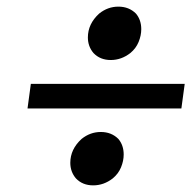

<svg xmlns="http://www.w3.org/2000/svg" viewBox="-20 -555 577 579"><path d="M279 -514Q305 -535 337 -535Q369 -535 390 -514Q406 -495 406 -467Q406 -448 398 -428.5Q390 -409 373 -395Q346 -374 314 -374Q282 -374 262 -395Q245 -415 245 -442Q245 -483 279 -514ZM527 -228H63L73 -302H537ZM226 -136Q252 -157 284 -157Q316 -157 337 -136Q353 -117 353 -89Q353 -70 345 -50.5Q337 -31 320 -17Q293 4 261 4Q229 4 209 -17Q192 -37 192 -64Q192 -105 226 -136Z"/></svg>

Font: Arsenal SC
Style: Bold Italic
Weight: 700
Italic angle: -9.10001°
Designer: Andrij Shevchenko
Foundry: Stairsfor
Version: Version 2.001; ttfautohint (v1.8.4.7-5d5b)